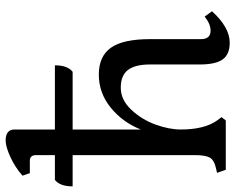

<svg xmlns="http://www.w3.org/2000/svg" viewBox="-100 -725 836 682"><g transform="rotate(-90 318.0 -384.0)"><path d="M199 -750V-607H427Q427 -562 404 -544H199V-302Q225 -367 277 -409Q329 -451 394 -451Q459 -451 489.5 -408Q520 -365 520 -269V-88Q520 -54 550 -54Q574 -54 600 -75L619 -49Q562 14 507 14Q466 14 448 -11Q430 -36 430 -92V-269Q430 -322 410.5 -347.5Q391 -373 347.5 -373Q304 -373 269 -335.5Q234 -298 216.5 -249.5Q199 -201 199 -160Q199 -76 231 -31L243 -15L231 0H56L45 -31L66 -36Q91 -42 99.5 -57.5Q108 -73 108 -111V-544H-3Q-3 -589 20 -607H108V-674Q108 -696 88 -696H44L35 -722Q64 -748 101 -765Q138 -782 160 -782Q199 -782 199 -750Z"/></g></svg>

Font: Gabriela
Style: Regular
Weight: 400
Designer: Eduardo Rodriguez Tunni
Foundry: Eduardo Rodriguez Tunni
Version: Version 1.003